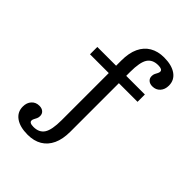

<svg xmlns="http://www.w3.org/2000/svg" viewBox="-235 -742 1046 1046"><g transform="rotate(45 287.5 -219.0)"><path d="M104 -356.9V-413.4H470.3V-356.9ZM326.6 16.8Q326.6 74.5 308.3 113.8Q289.9 153.1 255.7 173.3Q221.6 193.5 173.5 193.5Q114.2 193.5 80.3 169.5Q46.4 145.5 46.4 103.3Q46.4 73.2 63.4 54.7Q80.3 36.1 107.7 36.1Q126.9 36.1 138.5 46.2Q150 56.2 150 73.3Q150 84.6 145.9 93.1Q141.8 101.7 137.8 109Q133.7 116.3 133.7 123.6Q133.7 140.8 166.2 140.8Q209.5 140.8 229.1 110.8Q248.7 80.7 248.7 6.4V-453.9Q248.7 -511.6 267.1 -550.9Q285.5 -590.2 320 -610.4Q354.5 -630.6 401.8 -630.6Q461.1 -630.6 495 -606.6Q528.9 -582.6 528.9 -540.4Q528.9 -510.3 512 -491.8Q495.1 -473.2 467.6 -473.2Q448.4 -473.2 436.9 -483.3Q425.3 -493.4 425.3 -510.4Q425.3 -521.7 429.4 -530.3Q433.5 -538.8 437.6 -546.1Q441.7 -553.4 441.7 -560.7Q441.7 -577.9 409.2 -577.9Q365.8 -577.9 346.2 -548.3Q326.6 -518.6 326.6 -443.5Z"/></g></svg>

Font: Playfair 5pt SemiExpanded Light
Style: Regular
Weight: 300
Width: 6
Designer: Claus Eggers Sørensen
Foundry: Claus Eggers Sørensen
Version: Version 2.203